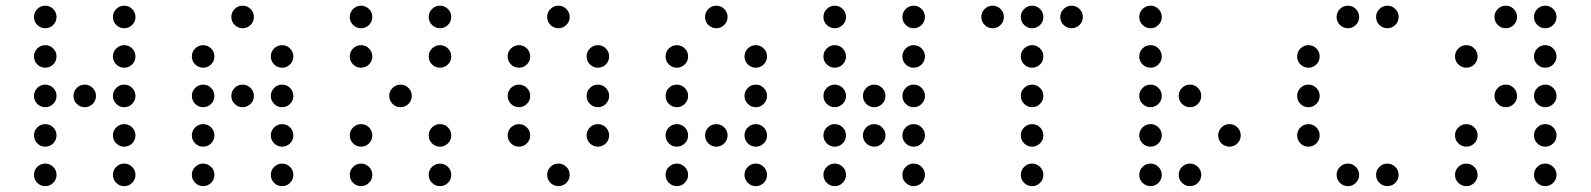

<svg xmlns="http://www.w3.org/2000/svg" viewBox="-20 -674 5509 665"><path d="M175.8 -615.2Q175.8 -599.1 164.3 -587.6Q152.8 -576.2 136.7 -576.2Q120.6 -576.2 109.1 -587.6Q97.7 -599.1 97.7 -615.2Q97.7 -631.3 109.1 -642.8Q120.6 -654.3 136.7 -654.3Q152.8 -654.3 164.3 -642.8Q175.8 -631.3 175.8 -615.2ZM449.2 -615.2Q449.2 -599.1 437.7 -587.6Q426.3 -576.2 410.2 -576.2Q394 -576.2 382.6 -587.6Q371.1 -599.1 371.1 -615.2Q371.1 -631.3 382.6 -642.8Q394 -654.3 410.2 -654.3Q426.3 -654.3 437.7 -642.8Q449.2 -631.3 449.2 -615.2ZM175.8 -478.5Q175.8 -462.4 164.3 -450.9Q152.8 -439.5 136.7 -439.5Q120.6 -439.5 109.1 -450.9Q97.7 -462.4 97.7 -478.5Q97.7 -494.6 109.1 -506.1Q120.6 -517.6 136.7 -517.6Q152.8 -517.6 164.3 -506.1Q175.8 -494.6 175.8 -478.5ZM449.2 -478.5Q449.2 -462.4 437.7 -450.9Q426.3 -439.5 410.2 -439.5Q394 -439.5 382.6 -450.9Q371.1 -462.4 371.1 -478.5Q371.1 -494.6 382.6 -506.1Q394 -517.6 410.2 -517.6Q426.3 -517.6 437.7 -506.1Q449.2 -494.6 449.2 -478.5ZM175.8 -341.8Q175.8 -325.7 164.3 -314.2Q152.8 -302.7 136.7 -302.7Q120.6 -302.7 109.1 -314.2Q97.7 -325.7 97.7 -341.8Q97.7 -357.9 109.1 -369.4Q120.6 -380.9 136.7 -380.9Q152.8 -380.9 164.3 -369.4Q175.8 -357.9 175.8 -341.8ZM312.5 -341.8Q312.5 -325.7 301 -314.2Q289.6 -302.7 273.4 -302.7Q257.3 -302.7 245.8 -314.2Q234.4 -325.7 234.4 -341.8Q234.4 -357.9 245.8 -369.4Q257.3 -380.9 273.4 -380.9Q289.6 -380.9 301 -369.4Q312.5 -357.9 312.5 -341.8ZM449.2 -341.8Q449.2 -325.7 437.7 -314.2Q426.3 -302.7 410.2 -302.7Q394 -302.7 382.6 -314.2Q371.1 -325.7 371.1 -341.8Q371.1 -357.9 382.6 -369.4Q394 -380.9 410.2 -380.9Q426.3 -380.9 437.7 -369.4Q449.2 -357.9 449.2 -341.8ZM175.8 -205.1Q175.8 -189 164.3 -177.5Q152.8 -166 136.7 -166Q120.6 -166 109.1 -177.5Q97.7 -189 97.7 -205.1Q97.7 -221.2 109.1 -232.7Q120.6 -244.1 136.7 -244.1Q152.8 -244.1 164.3 -232.7Q175.8 -221.2 175.8 -205.1ZM449.2 -205.1Q449.2 -189 437.7 -177.5Q426.3 -166 410.2 -166Q394 -166 382.6 -177.5Q371.1 -189 371.1 -205.1Q371.1 -221.2 382.6 -232.7Q394 -244.1 410.2 -244.1Q426.3 -244.1 437.7 -232.7Q449.2 -221.2 449.2 -205.1ZM175.8 -68.4Q175.8 -52.2 164.3 -40.8Q152.8 -29.3 136.7 -29.3Q120.6 -29.3 109.1 -40.8Q97.7 -52.2 97.7 -68.4Q97.7 -84.5 109.1 -95.9Q120.6 -107.4 136.7 -107.4Q152.8 -107.4 164.3 -95.9Q175.8 -84.5 175.8 -68.4ZM449.2 -68.4Q449.2 -52.2 437.7 -40.8Q426.3 -29.3 410.2 -29.3Q394 -29.3 382.6 -40.8Q371.1 -52.2 371.1 -68.4Q371.1 -84.5 382.6 -95.9Q394 -107.4 410.2 -107.4Q426.3 -107.4 437.7 -95.9Q449.2 -84.5 449.2 -68.4Z M859.4 -615.2Q859.4 -599.1 847.9 -587.6Q836.4 -576.2 820.3 -576.2Q804.2 -576.2 792.7 -587.6Q781.2 -599.1 781.2 -615.2Q781.2 -631.3 792.7 -642.8Q804.2 -654.3 820.3 -654.3Q836.4 -654.3 847.9 -642.8Q859.4 -631.3 859.4 -615.2ZM722.7 -478.5Q722.7 -462.4 711.2 -450.9Q699.7 -439.5 683.6 -439.5Q667.5 -439.5 656 -450.9Q644.5 -462.4 644.5 -478.5Q644.5 -494.6 656 -506.1Q667.5 -517.6 683.6 -517.6Q699.7 -517.6 711.2 -506.1Q722.7 -494.6 722.7 -478.5ZM996.1 -478.5Q996.1 -462.4 984.6 -450.9Q973.1 -439.5 957 -439.5Q940.9 -439.5 929.4 -450.9Q918 -462.4 918 -478.5Q918 -494.6 929.4 -506.1Q940.9 -517.6 957 -517.6Q973.1 -517.6 984.6 -506.1Q996.1 -494.6 996.1 -478.5ZM722.7 -341.8Q722.7 -325.7 711.2 -314.2Q699.7 -302.7 683.6 -302.7Q667.5 -302.7 656 -314.2Q644.5 -325.7 644.5 -341.8Q644.5 -357.9 656 -369.4Q667.5 -380.9 683.6 -380.9Q699.7 -380.9 711.2 -369.4Q722.7 -357.9 722.7 -341.8ZM859.4 -341.8Q859.4 -325.7 847.9 -314.2Q836.4 -302.7 820.3 -302.7Q804.2 -302.7 792.7 -314.2Q781.2 -325.7 781.2 -341.8Q781.2 -357.9 792.7 -369.4Q804.2 -380.9 820.3 -380.9Q836.4 -380.9 847.9 -369.4Q859.4 -357.9 859.4 -341.8ZM996.1 -341.8Q996.1 -325.7 984.6 -314.2Q973.1 -302.7 957 -302.7Q940.9 -302.7 929.4 -314.2Q918 -325.7 918 -341.8Q918 -357.9 929.4 -369.4Q940.9 -380.9 957 -380.9Q973.1 -380.9 984.6 -369.4Q996.1 -357.9 996.1 -341.8ZM722.7 -205.1Q722.7 -189 711.2 -177.5Q699.7 -166 683.6 -166Q667.5 -166 656 -177.5Q644.5 -189 644.5 -205.1Q644.5 -221.2 656 -232.7Q667.5 -244.1 683.6 -244.1Q699.7 -244.1 711.2 -232.7Q722.7 -221.2 722.7 -205.1ZM996.1 -205.1Q996.1 -189 984.6 -177.5Q973.1 -166 957 -166Q940.9 -166 929.4 -177.5Q918 -189 918 -205.1Q918 -221.2 929.4 -232.7Q940.9 -244.1 957 -244.1Q973.1 -244.1 984.6 -232.7Q996.1 -221.2 996.1 -205.1ZM722.7 -68.4Q722.7 -52.2 711.2 -40.8Q699.7 -29.3 683.6 -29.3Q667.5 -29.3 656 -40.8Q644.5 -52.2 644.5 -68.4Q644.5 -84.5 656 -95.9Q667.5 -107.4 683.6 -107.4Q699.7 -107.4 711.2 -95.9Q722.7 -84.5 722.7 -68.4ZM996.1 -68.4Q996.1 -52.2 984.6 -40.8Q973.1 -29.3 957 -29.3Q940.9 -29.3 929.4 -40.8Q918 -52.2 918 -68.4Q918 -84.5 929.4 -95.9Q940.9 -107.4 957 -107.4Q973.1 -107.4 984.6 -95.9Q996.1 -84.5 996.1 -68.4Z M1269.5 -615.2Q1269.5 -599.1 1258.1 -587.6Q1246.6 -576.2 1230.5 -576.2Q1214.4 -576.2 1202.9 -587.6Q1191.4 -599.1 1191.4 -615.2Q1191.4 -631.3 1202.9 -642.8Q1214.4 -654.3 1230.5 -654.3Q1246.6 -654.3 1258.1 -642.8Q1269.5 -631.3 1269.5 -615.2ZM1543 -615.2Q1543 -599.1 1531.5 -587.6Q1520 -576.2 1503.9 -576.2Q1487.8 -576.2 1476.3 -587.6Q1464.8 -599.1 1464.8 -615.2Q1464.8 -631.3 1476.3 -642.8Q1487.8 -654.3 1503.9 -654.3Q1520 -654.3 1531.5 -642.8Q1543 -631.3 1543 -615.2ZM1269.5 -478.5Q1269.5 -462.4 1258.1 -450.9Q1246.6 -439.5 1230.5 -439.5Q1214.4 -439.5 1202.9 -450.9Q1191.4 -462.4 1191.4 -478.5Q1191.4 -494.6 1202.9 -506.1Q1214.4 -517.6 1230.5 -517.6Q1246.6 -517.6 1258.1 -506.1Q1269.5 -494.6 1269.5 -478.5ZM1543 -478.5Q1543 -462.4 1531.5 -450.9Q1520 -439.5 1503.9 -439.5Q1487.8 -439.5 1476.3 -450.9Q1464.8 -462.4 1464.8 -478.5Q1464.8 -494.6 1476.3 -506.1Q1487.8 -517.6 1503.9 -517.6Q1520 -517.6 1531.5 -506.1Q1543 -494.6 1543 -478.5ZM1406.2 -341.8Q1406.2 -325.7 1394.8 -314.2Q1383.3 -302.7 1367.2 -302.7Q1351.1 -302.7 1339.6 -314.2Q1328.1 -325.7 1328.1 -341.8Q1328.1 -357.9 1339.6 -369.4Q1351.1 -380.9 1367.2 -380.9Q1383.3 -380.9 1394.8 -369.4Q1406.2 -357.9 1406.2 -341.8ZM1269.5 -205.1Q1269.5 -189 1258.1 -177.5Q1246.6 -166 1230.5 -166Q1214.4 -166 1202.9 -177.5Q1191.4 -189 1191.4 -205.1Q1191.4 -221.2 1202.9 -232.7Q1214.4 -244.1 1230.5 -244.1Q1246.6 -244.1 1258.1 -232.7Q1269.5 -221.2 1269.5 -205.1ZM1543 -205.1Q1543 -189 1531.5 -177.5Q1520 -166 1503.9 -166Q1487.8 -166 1476.3 -177.5Q1464.8 -189 1464.8 -205.1Q1464.8 -221.2 1476.3 -232.7Q1487.8 -244.1 1503.9 -244.1Q1520 -244.1 1531.5 -232.7Q1543 -221.2 1543 -205.1ZM1269.5 -68.4Q1269.5 -52.2 1258.1 -40.8Q1246.6 -29.3 1230.5 -29.3Q1214.4 -29.3 1202.9 -40.8Q1191.4 -52.2 1191.4 -68.4Q1191.4 -84.5 1202.9 -95.9Q1214.4 -107.4 1230.5 -107.4Q1246.6 -107.4 1258.1 -95.9Q1269.5 -84.5 1269.5 -68.4ZM1543 -68.4Q1543 -52.2 1531.5 -40.8Q1520 -29.3 1503.9 -29.3Q1487.8 -29.3 1476.3 -40.8Q1464.8 -52.2 1464.8 -68.4Q1464.8 -84.5 1476.3 -95.9Q1487.8 -107.4 1503.9 -107.4Q1520 -107.4 1531.5 -95.9Q1543 -84.5 1543 -68.4Z M1953.1 -615.2Q1953.1 -599.1 1941.7 -587.6Q1930.2 -576.2 1914.1 -576.2Q1897.9 -576.2 1886.5 -587.6Q1875 -599.1 1875 -615.2Q1875 -631.3 1886.5 -642.8Q1897.9 -654.3 1914.1 -654.3Q1930.2 -654.3 1941.7 -642.8Q1953.1 -631.3 1953.1 -615.2ZM1816.4 -478.5Q1816.4 -462.4 1804.9 -450.9Q1793.5 -439.5 1777.3 -439.5Q1761.2 -439.5 1749.8 -450.9Q1738.3 -462.4 1738.3 -478.5Q1738.3 -494.6 1749.8 -506.1Q1761.2 -517.6 1777.3 -517.6Q1793.5 -517.6 1804.9 -506.1Q1816.4 -494.6 1816.4 -478.5ZM2089.8 -478.5Q2089.8 -462.4 2078.4 -450.9Q2066.9 -439.5 2050.8 -439.5Q2034.7 -439.5 2023.2 -450.9Q2011.7 -462.4 2011.7 -478.5Q2011.7 -494.6 2023.2 -506.1Q2034.7 -517.6 2050.8 -517.6Q2066.9 -517.6 2078.4 -506.1Q2089.8 -494.6 2089.8 -478.5ZM1816.4 -341.8Q1816.4 -325.7 1804.9 -314.2Q1793.5 -302.7 1777.3 -302.7Q1761.2 -302.7 1749.8 -314.2Q1738.3 -325.7 1738.3 -341.8Q1738.3 -357.9 1749.8 -369.4Q1761.2 -380.9 1777.3 -380.9Q1793.5 -380.9 1804.9 -369.4Q1816.4 -357.9 1816.4 -341.8ZM2089.8 -341.8Q2089.8 -325.7 2078.4 -314.2Q2066.9 -302.7 2050.8 -302.7Q2034.7 -302.7 2023.2 -314.2Q2011.7 -325.7 2011.7 -341.8Q2011.7 -357.9 2023.2 -369.4Q2034.7 -380.9 2050.8 -380.9Q2066.9 -380.9 2078.4 -369.4Q2089.8 -357.9 2089.8 -341.8ZM1816.4 -205.1Q1816.4 -189 1804.9 -177.5Q1793.5 -166 1777.3 -166Q1761.2 -166 1749.8 -177.5Q1738.3 -189 1738.3 -205.1Q1738.3 -221.2 1749.8 -232.7Q1761.2 -244.1 1777.3 -244.1Q1793.5 -244.1 1804.9 -232.7Q1816.4 -221.2 1816.4 -205.1ZM2089.8 -205.1Q2089.8 -189 2078.4 -177.5Q2066.9 -166 2050.8 -166Q2034.7 -166 2023.2 -177.5Q2011.7 -189 2011.7 -205.1Q2011.7 -221.2 2023.2 -232.7Q2034.7 -244.1 2050.8 -244.1Q2066.9 -244.1 2078.4 -232.7Q2089.8 -221.2 2089.8 -205.1ZM1953.1 -68.4Q1953.1 -52.2 1941.7 -40.8Q1930.2 -29.3 1914.1 -29.3Q1897.9 -29.3 1886.5 -40.8Q1875 -52.2 1875 -68.4Q1875 -84.5 1886.5 -95.9Q1897.9 -107.4 1914.1 -107.4Q1930.2 -107.4 1941.7 -95.9Q1953.1 -84.5 1953.1 -68.4Z M2500 -615.2Q2500 -599.1 2488.5 -587.6Q2477.1 -576.2 2460.9 -576.2Q2444.8 -576.2 2433.3 -587.6Q2421.9 -599.1 2421.9 -615.2Q2421.9 -631.3 2433.3 -642.8Q2444.8 -654.3 2460.9 -654.3Q2477.1 -654.3 2488.5 -642.8Q2500 -631.3 2500 -615.2ZM2363.3 -478.5Q2363.3 -462.4 2351.8 -450.9Q2340.3 -439.5 2324.2 -439.5Q2308.1 -439.5 2296.6 -450.9Q2285.2 -462.4 2285.2 -478.5Q2285.2 -494.6 2296.6 -506.1Q2308.1 -517.6 2324.2 -517.6Q2340.3 -517.6 2351.8 -506.1Q2363.3 -494.6 2363.3 -478.5ZM2636.7 -478.5Q2636.7 -462.4 2625.2 -450.9Q2613.8 -439.5 2597.7 -439.5Q2581.5 -439.5 2570.1 -450.9Q2558.6 -462.4 2558.6 -478.5Q2558.6 -494.6 2570.1 -506.1Q2581.5 -517.6 2597.7 -517.6Q2613.8 -517.6 2625.2 -506.1Q2636.7 -494.6 2636.7 -478.5ZM2363.3 -341.8Q2363.3 -325.7 2351.8 -314.2Q2340.3 -302.7 2324.2 -302.7Q2308.1 -302.7 2296.6 -314.2Q2285.2 -325.7 2285.2 -341.8Q2285.2 -357.9 2296.6 -369.4Q2308.1 -380.9 2324.2 -380.9Q2340.3 -380.9 2351.8 -369.4Q2363.3 -357.9 2363.3 -341.8ZM2636.7 -341.8Q2636.7 -325.7 2625.2 -314.2Q2613.8 -302.7 2597.7 -302.7Q2581.5 -302.7 2570.1 -314.2Q2558.6 -325.7 2558.6 -341.8Q2558.6 -357.9 2570.1 -369.4Q2581.5 -380.9 2597.7 -380.9Q2613.8 -380.9 2625.2 -369.4Q2636.7 -357.9 2636.7 -341.8ZM2363.3 -205.1Q2363.3 -189 2351.8 -177.5Q2340.3 -166 2324.2 -166Q2308.1 -166 2296.6 -177.5Q2285.2 -189 2285.2 -205.1Q2285.2 -221.2 2296.6 -232.7Q2308.1 -244.1 2324.2 -244.1Q2340.3 -244.1 2351.8 -232.7Q2363.3 -221.2 2363.3 -205.1ZM2500 -205.1Q2500 -189 2488.5 -177.5Q2477.1 -166 2460.9 -166Q2444.8 -166 2433.3 -177.5Q2421.9 -189 2421.9 -205.1Q2421.9 -221.2 2433.3 -232.7Q2444.8 -244.1 2460.9 -244.1Q2477.1 -244.1 2488.5 -232.7Q2500 -221.2 2500 -205.1ZM2636.7 -205.1Q2636.7 -189 2625.2 -177.5Q2613.8 -166 2597.7 -166Q2581.5 -166 2570.1 -177.5Q2558.6 -189 2558.6 -205.1Q2558.6 -221.2 2570.1 -232.7Q2581.5 -244.1 2597.7 -244.1Q2613.8 -244.1 2625.2 -232.7Q2636.7 -221.2 2636.7 -205.1ZM2363.3 -68.4Q2363.3 -52.2 2351.8 -40.8Q2340.3 -29.3 2324.2 -29.3Q2308.1 -29.3 2296.6 -40.8Q2285.2 -52.2 2285.2 -68.4Q2285.2 -84.5 2296.6 -95.9Q2308.1 -107.4 2324.2 -107.4Q2340.3 -107.4 2351.8 -95.9Q2363.3 -84.5 2363.3 -68.4ZM2636.7 -68.4Q2636.7 -52.2 2625.2 -40.8Q2613.8 -29.3 2597.7 -29.3Q2581.5 -29.3 2570.1 -40.8Q2558.6 -52.2 2558.6 -68.4Q2558.6 -84.5 2570.1 -95.9Q2581.5 -107.4 2597.7 -107.4Q2613.8 -107.4 2625.2 -95.9Q2636.7 -84.5 2636.7 -68.4Z M2910.2 -615.2Q2910.2 -599.1 2898.7 -587.6Q2887.2 -576.2 2871.1 -576.2Q2855 -576.2 2843.5 -587.6Q2832 -599.1 2832 -615.2Q2832 -631.3 2843.5 -642.8Q2855 -654.3 2871.1 -654.3Q2887.2 -654.3 2898.7 -642.8Q2910.2 -631.3 2910.2 -615.2ZM3183.6 -615.2Q3183.6 -599.1 3172.1 -587.6Q3160.6 -576.2 3144.5 -576.2Q3128.4 -576.2 3116.9 -587.6Q3105.5 -599.1 3105.5 -615.2Q3105.5 -631.3 3116.9 -642.8Q3128.4 -654.3 3144.5 -654.3Q3160.6 -654.3 3172.1 -642.8Q3183.6 -631.3 3183.6 -615.2ZM2910.2 -478.5Q2910.2 -462.4 2898.7 -450.9Q2887.2 -439.5 2871.1 -439.5Q2855 -439.5 2843.5 -450.9Q2832 -462.4 2832 -478.5Q2832 -494.6 2843.5 -506.1Q2855 -517.6 2871.1 -517.6Q2887.2 -517.6 2898.7 -506.1Q2910.2 -494.6 2910.2 -478.5ZM3183.6 -478.5Q3183.6 -462.4 3172.1 -450.9Q3160.6 -439.5 3144.5 -439.5Q3128.4 -439.5 3116.9 -450.9Q3105.5 -462.4 3105.5 -478.5Q3105.5 -494.6 3116.9 -506.1Q3128.4 -517.6 3144.5 -517.6Q3160.6 -517.6 3172.1 -506.1Q3183.6 -494.6 3183.6 -478.5ZM2910.2 -341.8Q2910.2 -325.7 2898.7 -314.2Q2887.2 -302.7 2871.1 -302.7Q2855 -302.7 2843.5 -314.2Q2832 -325.7 2832 -341.8Q2832 -357.9 2843.5 -369.4Q2855 -380.9 2871.1 -380.9Q2887.2 -380.9 2898.7 -369.4Q2910.2 -357.9 2910.2 -341.8ZM3046.9 -341.8Q3046.9 -325.7 3035.4 -314.2Q3023.9 -302.7 3007.8 -302.7Q2991.7 -302.7 2980.2 -314.2Q2968.8 -325.7 2968.8 -341.8Q2968.8 -357.9 2980.2 -369.4Q2991.7 -380.9 3007.8 -380.9Q3023.9 -380.9 3035.4 -369.4Q3046.9 -357.9 3046.9 -341.8ZM3183.6 -341.8Q3183.6 -325.7 3172.1 -314.2Q3160.6 -302.7 3144.5 -302.7Q3128.4 -302.7 3116.9 -314.2Q3105.5 -325.7 3105.5 -341.8Q3105.5 -357.9 3116.9 -369.4Q3128.4 -380.9 3144.5 -380.9Q3160.6 -380.9 3172.1 -369.4Q3183.6 -357.9 3183.6 -341.8ZM2910.2 -205.1Q2910.2 -189 2898.7 -177.5Q2887.2 -166 2871.1 -166Q2855 -166 2843.5 -177.5Q2832 -189 2832 -205.1Q2832 -221.2 2843.5 -232.7Q2855 -244.1 2871.1 -244.1Q2887.2 -244.1 2898.7 -232.7Q2910.2 -221.2 2910.2 -205.1ZM3046.9 -205.1Q3046.9 -189 3035.4 -177.5Q3023.9 -166 3007.8 -166Q2991.7 -166 2980.2 -177.5Q2968.8 -189 2968.8 -205.1Q2968.8 -221.2 2980.2 -232.7Q2991.7 -244.1 3007.8 -244.1Q3023.9 -244.1 3035.4 -232.7Q3046.9 -221.2 3046.9 -205.1ZM3183.6 -205.1Q3183.6 -189 3172.1 -177.5Q3160.6 -166 3144.5 -166Q3128.4 -166 3116.9 -177.5Q3105.5 -189 3105.5 -205.1Q3105.5 -221.2 3116.9 -232.7Q3128.4 -244.1 3144.5 -244.1Q3160.6 -244.1 3172.1 -232.7Q3183.6 -221.2 3183.6 -205.1ZM2910.2 -68.4Q2910.2 -52.2 2898.7 -40.8Q2887.2 -29.3 2871.1 -29.3Q2855 -29.3 2843.5 -40.8Q2832 -52.2 2832 -68.4Q2832 -84.5 2843.5 -95.9Q2855 -107.4 2871.1 -107.4Q2887.2 -107.4 2898.7 -95.9Q2910.2 -84.5 2910.2 -68.4ZM3183.6 -68.4Q3183.6 -52.2 3172.1 -40.8Q3160.6 -29.3 3144.5 -29.3Q3128.4 -29.3 3116.9 -40.8Q3105.5 -52.2 3105.5 -68.4Q3105.5 -84.5 3116.9 -95.9Q3128.4 -107.4 3144.5 -107.4Q3160.6 -107.4 3172.1 -95.9Q3183.6 -84.5 3183.6 -68.4Z M3457 -615.2Q3457 -599.1 3445.6 -587.6Q3434.1 -576.2 3418 -576.2Q3401.9 -576.2 3390.4 -587.6Q3378.9 -599.1 3378.9 -615.2Q3378.9 -631.3 3390.4 -642.8Q3401.9 -654.3 3418 -654.3Q3434.1 -654.3 3445.6 -642.8Q3457 -631.3 3457 -615.2ZM3593.8 -615.2Q3593.8 -599.1 3582.3 -587.6Q3570.8 -576.2 3554.7 -576.2Q3538.6 -576.2 3527.1 -587.6Q3515.6 -599.1 3515.6 -615.2Q3515.6 -631.3 3527.1 -642.8Q3538.6 -654.3 3554.7 -654.3Q3570.8 -654.3 3582.3 -642.8Q3593.8 -631.3 3593.8 -615.2ZM3730.5 -615.2Q3730.5 -599.1 3719 -587.6Q3707.5 -576.2 3691.4 -576.2Q3675.3 -576.2 3663.8 -587.6Q3652.3 -599.1 3652.3 -615.2Q3652.3 -631.3 3663.8 -642.8Q3675.3 -654.3 3691.4 -654.3Q3707.5 -654.3 3719 -642.8Q3730.5 -631.3 3730.5 -615.2ZM3593.8 -478.5Q3593.8 -462.4 3582.3 -450.9Q3570.8 -439.5 3554.7 -439.5Q3538.6 -439.5 3527.1 -450.9Q3515.6 -462.4 3515.6 -478.5Q3515.6 -494.6 3527.1 -506.1Q3538.6 -517.6 3554.7 -517.6Q3570.8 -517.6 3582.3 -506.1Q3593.8 -494.6 3593.8 -478.5ZM3593.8 -341.8Q3593.8 -325.7 3582.3 -314.2Q3570.8 -302.7 3554.7 -302.7Q3538.6 -302.7 3527.1 -314.2Q3515.6 -325.7 3515.6 -341.8Q3515.6 -357.9 3527.1 -369.4Q3538.6 -380.9 3554.7 -380.9Q3570.8 -380.9 3582.3 -369.4Q3593.8 -357.9 3593.8 -341.8ZM3593.8 -205.1Q3593.8 -189 3582.3 -177.5Q3570.8 -166 3554.7 -166Q3538.6 -166 3527.1 -177.5Q3515.6 -189 3515.6 -205.1Q3515.6 -221.2 3527.1 -232.7Q3538.6 -244.1 3554.7 -244.1Q3570.8 -244.1 3582.3 -232.7Q3593.8 -221.2 3593.8 -205.1ZM3593.8 -68.4Q3593.8 -52.2 3582.3 -40.8Q3570.8 -29.3 3554.7 -29.3Q3538.6 -29.3 3527.1 -40.8Q3515.6 -52.2 3515.6 -68.4Q3515.6 -84.5 3527.1 -95.9Q3538.6 -107.4 3554.7 -107.4Q3570.8 -107.4 3582.3 -95.9Q3593.8 -84.5 3593.8 -68.4Z M4003.9 -615.2Q4003.9 -599.1 3992.4 -587.6Q3981 -576.2 3964.8 -576.2Q3948.7 -576.2 3937.3 -587.6Q3925.8 -599.1 3925.8 -615.2Q3925.8 -631.3 3937.3 -642.8Q3948.7 -654.3 3964.8 -654.3Q3981 -654.3 3992.4 -642.8Q4003.9 -631.3 4003.9 -615.2ZM4003.9 -478.5Q4003.9 -462.4 3992.4 -450.9Q3981 -439.5 3964.8 -439.5Q3948.7 -439.5 3937.3 -450.9Q3925.8 -462.4 3925.8 -478.5Q3925.8 -494.6 3937.3 -506.1Q3948.7 -517.6 3964.8 -517.6Q3981 -517.6 3992.4 -506.1Q4003.9 -494.6 4003.9 -478.5ZM4003.9 -341.8Q4003.9 -325.7 3992.4 -314.2Q3981 -302.7 3964.8 -302.7Q3948.7 -302.7 3937.3 -314.2Q3925.8 -325.7 3925.8 -341.8Q3925.8 -357.9 3937.3 -369.4Q3948.7 -380.9 3964.8 -380.9Q3981 -380.9 3992.4 -369.4Q4003.9 -357.9 4003.9 -341.8ZM4140.6 -341.8Q4140.6 -325.7 4129.2 -314.2Q4117.7 -302.7 4101.6 -302.7Q4085.4 -302.7 4074 -314.2Q4062.5 -325.7 4062.5 -341.8Q4062.5 -357.9 4074 -369.4Q4085.4 -380.9 4101.6 -380.9Q4117.7 -380.9 4129.2 -369.4Q4140.6 -357.9 4140.6 -341.8ZM4003.9 -205.1Q4003.9 -189 3992.4 -177.5Q3981 -166 3964.8 -166Q3948.7 -166 3937.3 -177.5Q3925.8 -189 3925.8 -205.1Q3925.8 -221.2 3937.3 -232.7Q3948.7 -244.1 3964.8 -244.1Q3981 -244.1 3992.4 -232.7Q4003.9 -221.2 4003.9 -205.1ZM4277.3 -205.1Q4277.3 -189 4265.9 -177.5Q4254.4 -166 4238.3 -166Q4222.2 -166 4210.7 -177.5Q4199.2 -189 4199.2 -205.1Q4199.2 -221.2 4210.7 -232.7Q4222.2 -244.1 4238.3 -244.1Q4254.4 -244.1 4265.9 -232.7Q4277.3 -221.2 4277.3 -205.1ZM4003.9 -68.4Q4003.9 -52.2 3992.4 -40.8Q3981 -29.3 3964.8 -29.3Q3948.7 -29.3 3937.3 -40.8Q3925.8 -52.2 3925.8 -68.4Q3925.8 -84.5 3937.3 -95.9Q3948.7 -107.4 3964.8 -107.4Q3981 -107.4 3992.4 -95.9Q4003.9 -84.5 4003.9 -68.4ZM4140.6 -68.4Q4140.6 -52.2 4129.2 -40.8Q4117.7 -29.3 4101.6 -29.3Q4085.4 -29.3 4074 -40.8Q4062.5 -52.2 4062.5 -68.4Q4062.5 -84.5 4074 -95.9Q4085.4 -107.4 4101.6 -107.4Q4117.7 -107.4 4129.2 -95.9Q4140.6 -84.5 4140.6 -68.4Z M4687.5 -615.2Q4687.5 -599.1 4676 -587.6Q4664.6 -576.2 4648.4 -576.2Q4632.3 -576.2 4620.8 -587.6Q4609.4 -599.1 4609.4 -615.2Q4609.4 -631.3 4620.8 -642.8Q4632.3 -654.3 4648.4 -654.3Q4664.6 -654.3 4676 -642.8Q4687.5 -631.3 4687.5 -615.2ZM4824.2 -615.2Q4824.2 -599.1 4812.7 -587.6Q4801.3 -576.2 4785.2 -576.2Q4769 -576.2 4757.6 -587.6Q4746.1 -599.1 4746.1 -615.2Q4746.1 -631.3 4757.6 -642.8Q4769 -654.3 4785.2 -654.3Q4801.3 -654.3 4812.7 -642.8Q4824.2 -631.3 4824.2 -615.2ZM4550.8 -478.5Q4550.8 -462.4 4539.3 -450.9Q4527.8 -439.5 4511.7 -439.5Q4495.6 -439.5 4484.1 -450.9Q4472.7 -462.4 4472.7 -478.5Q4472.7 -494.6 4484.1 -506.1Q4495.6 -517.6 4511.7 -517.6Q4527.8 -517.6 4539.3 -506.1Q4550.8 -494.6 4550.8 -478.5ZM4550.8 -341.8Q4550.8 -325.7 4539.3 -314.2Q4527.8 -302.7 4511.7 -302.7Q4495.6 -302.7 4484.1 -314.2Q4472.7 -325.7 4472.7 -341.8Q4472.7 -357.9 4484.1 -369.4Q4495.6 -380.9 4511.7 -380.9Q4527.8 -380.9 4539.3 -369.4Q4550.8 -357.9 4550.8 -341.8ZM4550.8 -205.1Q4550.8 -189 4539.3 -177.5Q4527.8 -166 4511.7 -166Q4495.6 -166 4484.1 -177.5Q4472.7 -189 4472.7 -205.1Q4472.7 -221.2 4484.1 -232.7Q4495.6 -244.1 4511.7 -244.1Q4527.8 -244.1 4539.3 -232.7Q4550.8 -221.2 4550.8 -205.1ZM4687.5 -68.4Q4687.5 -52.2 4676 -40.8Q4664.6 -29.3 4648.4 -29.3Q4632.3 -29.3 4620.8 -40.8Q4609.4 -52.2 4609.4 -68.4Q4609.4 -84.5 4620.8 -95.9Q4632.3 -107.4 4648.4 -107.4Q4664.6 -107.4 4676 -95.9Q4687.5 -84.5 4687.5 -68.4ZM4824.2 -68.4Q4824.2 -52.2 4812.7 -40.8Q4801.3 -29.3 4785.2 -29.3Q4769 -29.3 4757.6 -40.8Q4746.1 -52.2 4746.1 -68.4Q4746.1 -84.5 4757.6 -95.9Q4769 -107.4 4785.2 -107.4Q4801.3 -107.4 4812.7 -95.9Q4824.2 -84.5 4824.2 -68.4Z M5293 -615.2Q5293 -631.3 5304.4 -642.8Q5315.9 -654.3 5332 -654.3Q5348.1 -654.3 5359.6 -642.8Q5371.1 -631.3 5371.1 -615.2Q5371.1 -599.1 5359.6 -587.6Q5348.1 -576.2 5332 -576.2Q5315.9 -576.2 5304.4 -587.6Q5293 -599.1 5293 -615.2ZM5156.2 -615.2Q5156.2 -631.3 5167.7 -642.8Q5179.2 -654.3 5195.3 -654.3Q5211.4 -654.3 5222.9 -642.8Q5234.4 -631.3 5234.4 -615.2Q5234.4 -599.1 5222.9 -587.6Q5211.4 -576.2 5195.3 -576.2Q5179.2 -576.2 5167.7 -587.6Q5156.2 -599.1 5156.2 -615.2ZM5293 -478.5Q5293 -494.6 5304.4 -506.1Q5315.9 -517.6 5332 -517.6Q5348.1 -517.6 5359.6 -506.1Q5371.1 -494.6 5371.1 -478.5Q5371.1 -462.4 5359.6 -450.9Q5348.1 -439.5 5332 -439.5Q5315.9 -439.5 5304.4 -450.9Q5293 -462.4 5293 -478.5ZM5019.5 -478.5Q5019.5 -494.6 5031 -506.1Q5042.5 -517.6 5058.6 -517.6Q5074.7 -517.6 5086.2 -506.1Q5097.7 -494.6 5097.7 -478.5Q5097.7 -462.4 5086.2 -450.9Q5074.7 -439.5 5058.6 -439.5Q5042.5 -439.5 5031 -450.9Q5019.5 -462.4 5019.5 -478.5ZM5293 -341.8Q5293 -357.9 5304.4 -369.4Q5315.9 -380.9 5332 -380.9Q5348.1 -380.9 5359.6 -369.4Q5371.1 -357.9 5371.1 -341.8Q5371.1 -325.7 5359.6 -314.2Q5348.1 -302.7 5332 -302.7Q5315.9 -302.7 5304.4 -314.2Q5293 -325.7 5293 -341.8ZM5156.2 -341.8Q5156.2 -357.9 5167.7 -369.4Q5179.2 -380.9 5195.3 -380.9Q5211.4 -380.9 5222.9 -369.4Q5234.4 -357.9 5234.4 -341.8Q5234.4 -325.7 5222.9 -314.2Q5211.4 -302.7 5195.3 -302.7Q5179.2 -302.7 5167.7 -314.2Q5156.2 -325.7 5156.2 -341.8ZM5293 -205.1Q5293 -221.2 5304.4 -232.7Q5315.9 -244.1 5332 -244.1Q5348.1 -244.1 5359.6 -232.7Q5371.1 -221.2 5371.1 -205.1Q5371.1 -189 5359.6 -177.5Q5348.1 -166 5332 -166Q5315.9 -166 5304.4 -177.5Q5293 -189 5293 -205.1ZM5019.5 -205.1Q5019.5 -221.2 5031 -232.7Q5042.5 -244.1 5058.6 -244.1Q5074.7 -244.1 5086.2 -232.7Q5097.7 -221.2 5097.7 -205.1Q5097.7 -189 5086.2 -177.5Q5074.7 -166 5058.6 -166Q5042.5 -166 5031 -177.5Q5019.5 -189 5019.5 -205.1ZM5293 -68.4Q5293 -84.5 5304.4 -95.9Q5315.9 -107.4 5332 -107.4Q5348.1 -107.4 5359.6 -95.9Q5371.1 -84.5 5371.1 -68.4Q5371.1 -52.2 5359.6 -40.8Q5348.1 -29.3 5332 -29.3Q5315.9 -29.3 5304.4 -40.8Q5293 -52.2 5293 -68.4ZM5019.5 -68.4Q5019.5 -84.5 5031 -95.9Q5042.5 -107.4 5058.6 -107.4Q5074.7 -107.4 5086.2 -95.9Q5097.7 -84.5 5097.7 -68.4Q5097.7 -52.2 5086.2 -40.8Q5074.7 -29.3 5058.6 -29.3Q5042.5 -29.3 5031 -40.8Q5019.5 -52.2 5019.5 -68.4Z"/></svg>

Font: DatDot Light
Style: Regular
Weight: 300
Designer: GGBot
Version: 1.00